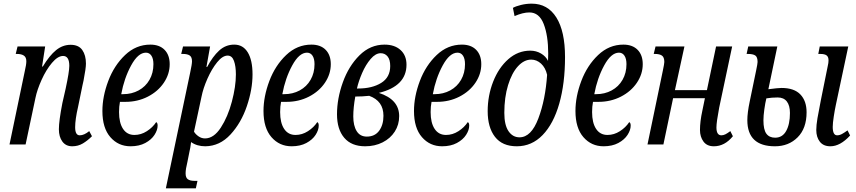

<svg xmlns="http://www.w3.org/2000/svg" viewBox="-20 -790 4680 1050"><path d="M302 -83Q302 -128 321 -226L339 -305Q359 -398 359 -430Q359 -484 325 -484Q296 -484 264 -446Q232 -408 207.5 -353.5Q183 -299 174 -255L120 0H32L116 -403Q124 -437 124 -455Q124 -477 110.5 -486Q97 -495 73 -495H66L76 -536H227L210 -426H214Q251 -487 287 -516Q323 -545 366 -545Q410 -545 430 -516.5Q450 -488 450 -442Q450 -417 437 -350L431 -323L407 -206Q391 -137 391 -94Q391 -50 416 -50Q440 -50 468 -73L483 -45Q459 -21 433 -5.5Q407 10 375 10Q340 10 321 -16Q302 -42 302 -83Z M540 -183Q540 -262 572 -347Q604 -432 664 -489Q724 -546 802 -546Q852 -546 880 -517.5Q908 -489 908 -439Q908 -385 876 -337.5Q844 -290 788.5 -261.5Q733 -233 666 -233H636Q631 -208 631 -177Q631 -118 653 -85Q675 -52 715 -52Q751 -52 783 -72.5Q815 -93 834 -122Q842 -119 842 -103Q842 -79 825 -52.5Q808 -26 774.5 -8Q741 10 694 10Q627 10 583.5 -40Q540 -90 540 -183ZM653 -275Q700 -275 738 -295.5Q776 -316 797.5 -353.5Q819 -391 819 -439Q819 -469 808 -485.5Q797 -502 778 -502Q735 -502 697 -432Q659 -362 643 -275Z M1020 -393Q1030 -439 1030 -455Q1030 -478 1017.5 -486.5Q1005 -495 981 -495H971L981 -536H1129L1109 -424H1113Q1143 -481 1178.5 -513.5Q1214 -546 1261 -546Q1309 -546 1335 -503.5Q1361 -461 1361 -383Q1361 -301 1330 -209.5Q1299 -118 1240.5 -54.5Q1182 9 1103 10Q1057 10 1025 -13Q1024 -9 1022.5 4.5Q1021 18 1017 35L1005 95Q995 135 995 158Q995 182 1007.5 190.5Q1020 199 1043 199H1060L1051 240H887ZM1270 -383Q1270 -428 1259.5 -457Q1249 -486 1225 -486Q1197 -486 1167.5 -449.5Q1138 -413 1114.5 -360Q1091 -307 1082 -261L1041 -70Q1049 -56 1065.5 -44.5Q1082 -33 1101 -33Q1149 -33 1187.5 -92Q1226 -151 1248 -234Q1270 -317 1270 -383Z M1421 -183Q1421 -262 1453 -347Q1485 -432 1545 -489Q1605 -546 1683 -546Q1733 -546 1761 -517.5Q1789 -489 1789 -439Q1789 -385 1757 -337.5Q1725 -290 1669.5 -261.5Q1614 -233 1547 -233H1517Q1512 -208 1512 -177Q1512 -118 1534 -85Q1556 -52 1596 -52Q1632 -52 1664 -72.5Q1696 -93 1715 -122Q1723 -119 1723 -103Q1723 -79 1706 -52.5Q1689 -26 1655.5 -8Q1622 10 1575 10Q1508 10 1464.5 -40Q1421 -90 1421 -183ZM1534 -275Q1581 -275 1619 -295.5Q1657 -316 1678.5 -353.5Q1700 -391 1700 -439Q1700 -469 1689 -485.5Q1678 -502 1659 -502Q1616 -502 1578 -432Q1540 -362 1524 -275Z M1823 -165Q1823 -251 1855 -340Q1887 -429 1946 -487.5Q2005 -546 2083 -546Q2138 -546 2170.5 -516.5Q2203 -487 2203 -436Q2203 -319 2052 -282Q2163 -246 2163 -155Q2163 -108 2139 -70.5Q2115 -33 2072.5 -11.5Q2030 10 1977 10Q1902 10 1862.5 -36.5Q1823 -83 1823 -165ZM1939 -306Q2015 -306 2064.5 -336.5Q2114 -367 2114 -429Q2114 -464 2099.5 -481.5Q2085 -499 2062 -499Q2034 -499 2007 -467.5Q1980 -436 1960.5 -391Q1941 -346 1932 -306ZM2077 -157Q2077 -238 1999 -266Q1962 -262 1923 -262Q1912 -202 1912 -153Q1912 -103 1930.5 -73Q1949 -43 1986 -43Q2030 -43 2053.5 -75Q2077 -107 2077 -157Z M2244 -183Q2244 -262 2276 -347Q2308 -432 2368 -489Q2428 -546 2506 -546Q2556 -546 2584 -517.5Q2612 -489 2612 -439Q2612 -385 2580 -337.5Q2548 -290 2492.5 -261.5Q2437 -233 2370 -233H2340Q2335 -208 2335 -177Q2335 -118 2357 -85Q2379 -52 2419 -52Q2455 -52 2487 -72.5Q2519 -93 2538 -122Q2546 -119 2546 -103Q2546 -79 2529 -52.5Q2512 -26 2478.5 -8Q2445 10 2398 10Q2331 10 2287.5 -40Q2244 -90 2244 -183ZM2357 -275Q2404 -275 2442 -295.5Q2480 -316 2501.5 -353.5Q2523 -391 2523 -439Q2523 -469 2512 -485.5Q2501 -502 2482 -502Q2439 -502 2401 -432Q2363 -362 2347 -275Z M2647 -182Q2647 -267 2677 -343.5Q2707 -420 2760 -466.5Q2813 -513 2880 -513Q2912 -513 2938.5 -497.5Q2965 -482 2977 -457Q2978 -470 2978 -497Q2978 -595 2953.5 -658.5Q2929 -722 2875 -722Q2840 -722 2794 -702L2785 -747Q2801 -756 2829.5 -763Q2858 -770 2888 -770Q2975 -770 3022.5 -694.5Q3070 -619 3070 -478Q3070 -334 3038.5 -223.5Q3007 -113 2947.5 -51.5Q2888 10 2806 10Q2727 10 2687 -41.5Q2647 -93 2647 -182ZM2972 -381Q2963 -420 2939 -442Q2915 -464 2885 -464Q2846 -464 2812.5 -427.5Q2779 -391 2758.5 -324.5Q2738 -258 2738 -173Q2738 -106 2761 -72.5Q2784 -39 2821 -39Q2885 -39 2924 -142Q2963 -245 2972 -381Z M3127 -183Q3127 -262 3159 -347Q3191 -432 3251 -489Q3311 -546 3389 -546Q3439 -546 3467 -517.5Q3495 -489 3495 -439Q3495 -385 3463 -337.5Q3431 -290 3375.5 -261.5Q3320 -233 3253 -233H3223Q3218 -208 3218 -177Q3218 -118 3240 -85Q3262 -52 3302 -52Q3338 -52 3370 -72.5Q3402 -93 3421 -122Q3429 -119 3429 -103Q3429 -79 3412 -52.5Q3395 -26 3361.5 -8Q3328 10 3281 10Q3214 10 3170.5 -40Q3127 -90 3127 -183ZM3240 -275Q3287 -275 3325 -295.5Q3363 -316 3384.5 -353.5Q3406 -391 3406 -439Q3406 -469 3395 -485.5Q3384 -502 3365 -502Q3322 -502 3284 -432Q3246 -362 3230 -275Z M3808 -79Q3808 -125 3821 -185L3835 -253H3661L3608 0H3521L3605 -404Q3613 -442 3613 -451Q3613 -477 3600 -486Q3587 -495 3562 -495H3555L3565 -536H3723L3671 -297H3846L3896 -536H3984L3913 -201Q3898 -122 3898 -93Q3898 -50 3925 -50Q3936 -50 3947 -55.5Q3958 -61 3974 -73L3988 -45Q3943 10 3884 10Q3846 10 3827 -16Q3808 -42 3808 -79Z M4067 -133Q4067 -173 4080 -235L4115 -404Q4123 -442 4123 -451Q4123 -478 4110.5 -486.5Q4098 -495 4070 -495H4063L4072 -536H4231L4182 -302Q4235 -309 4254 -309Q4323 -309 4357 -273.5Q4391 -238 4391 -176Q4391 -88 4342 -39Q4293 10 4218 10Q4067 10 4067 -133ZM4444 -79Q4444 -105 4450.5 -143.5Q4457 -182 4469 -242L4507 -430Q4511 -446 4511 -460Q4511 -479 4500.5 -487Q4490 -495 4466 -495H4455L4463 -536H4619L4551 -216Q4545 -188 4539.5 -152Q4534 -116 4534 -96Q4534 -50 4558 -50Q4571 -50 4584 -57Q4597 -64 4615 -77L4629 -49Q4575 10 4521 10Q4483 10 4463.5 -15Q4444 -40 4444 -79ZM4300 -172Q4300 -213 4283 -235Q4266 -257 4233 -257Q4201 -257 4171 -252Q4165 -228 4160 -192.5Q4155 -157 4155 -132Q4155 -81 4171 -59Q4187 -37 4219 -37Q4259 -37 4279.5 -74Q4300 -111 4300 -172Z"/></svg>

Font: Noto Serif Cond
Style: Italic
Weight: 400
Width: 3
Italic angle: -12°
Designer: Monotype Design Team
Foundry: Monotype Imaging Inc.
Version: Version 1.001